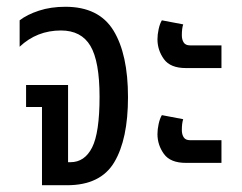

<svg xmlns="http://www.w3.org/2000/svg" viewBox="-20 -547 714 567"><path d="M104 0V-231H57V-296H181V-68H188Q230 -68 252 -111.5Q274 -155 274 -261Q274 -366 247 -411.5Q220 -457 160 -457Q89 -457 38 -409V-487Q60 -504 95 -515.5Q130 -527 173 -527Q272 -527 315 -457Q358 -387 358 -260Q358 -136 317.5 -68Q277 0 178 0Z M529 -346Q483 -346 464 -372.5Q445 -399 445 -431Q445 -445 448.5 -461Q452 -477 458 -487L521 -475Q517 -463 517 -443Q517 -430 522.5 -421.5Q528 -413 541 -413H634V-346ZM529 -66Q483 -66 464 -92.5Q445 -119 445 -151Q445 -165 448.5 -181Q452 -197 458 -207L521 -195Q517 -183 517 -163Q517 -150 522.5 -141.5Q528 -133 541 -133H634V-66Z"/></svg>

Font: Noto Sans Thai UI ExtCond
Style: Regular
Weight: 400
Width: 2
Designer: Monotype Design Team
Foundry: Monotype Imaging Inc.
Version: Version 2.000